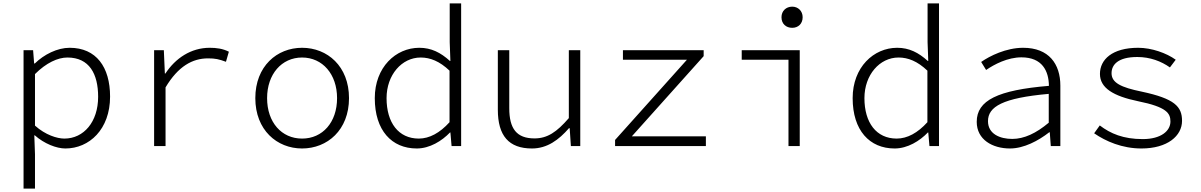

<svg xmlns="http://www.w3.org/2000/svg" viewBox="-20 -856 7040 1125"><path d="M118 -562V249H185V48L181 -63H184C239 -14 311 14 363 14C503 14 625 -98 625 -290C625 -463 544 -576 388 -576C316 -576 238 -537 184 -484H180L174 -562ZM555 -289C555 -142 471 -44 357 -44C315 -44 246 -65 185 -120V-422C251 -488 319 -519 375 -519C504 -519 555 -422 555 -289Z M883 -562V0H950V-344C1024 -468 1108 -514 1199 -514C1242 -514 1263 -509 1304 -494L1321 -553C1286 -571 1248 -576 1209 -576C1099 -576 1008 -515 949 -425H946L940 -562Z M1476 -281C1476 -94 1603 14 1750 14C1898 14 2025 -94 2025 -281C2025 -468 1898 -576 1750 -576C1603 -576 1476 -468 1476 -281ZM1955 -281C1955 -139 1870 -44 1750 -44C1630 -44 1545 -139 1545 -281C1545 -421 1630 -519 1750 -519C1870 -519 1955 -421 1955 -281Z M2176 -281C2176 -92 2275 14 2422 14C2498 14 2569 -30 2617 -80H2619L2626 0H2682V-836H2615V-609L2619 -499H2616C2562 -548 2507 -576 2437 -576C2299 -576 2176 -462 2176 -281ZM2614 -140C2557 -77 2496 -44 2434 -44C2315 -44 2245 -137 2245 -281C2245 -417 2334 -519 2445 -519C2501 -519 2556 -497 2614 -442Z M2897 -213C2897 -61 2961 14 3097 14C3186 14 3254 -36 3314 -105H3318L3325 0H3380V-562H3313V-164C3242 -82 3187 -45 3112 -45C3007 -45 2964 -102 2964 -222V-562H2897Z M3584 -36V0H4116V-57H3682L4103 -527V-562H3630V-506H4005Z M4559 -755C4559 -716 4586 -693 4622 -693C4656 -693 4683 -716 4683 -755C4683 -792 4656 -817 4622 -817C4586 -817 4559 -792 4559 -755ZM4600 -506V0H4666V-562H4326V-506Z M4976 -281C4976 -92 5075 14 5222 14C5298 14 5369 -30 5417 -80H5419L5426 0H5482V-836H5415V-609L5419 -499H5416C5362 -548 5307 -576 5237 -576C5099 -576 4976 -462 4976 -281ZM5414 -140C5357 -77 5296 -44 5234 -44C5115 -44 5045 -137 5045 -281C5045 -417 5134 -519 5245 -519C5301 -519 5356 -497 5414 -442Z M5703 -142C5703 -38 5795 14 5898 14C5979 14 6064 -31 6128 -81H6131L6137 0H6193V-354C6193 -481 6126 -576 5975 -576C5875 -576 5779 -528 5729 -493L5758 -446C5806 -479 5884 -520 5965 -520C6087 -520 6125 -440 6126 -353C5826 -328 5703 -268 5703 -142ZM6125 -137C6051 -75 5981 -42 5911 -42C5839 -42 5769 -71 5769 -146C5769 -231 5855 -282 6125 -306Z M6391 -75C6459 -28 6555 14 6668 14C6821 14 6906 -60 6906 -148C6906 -232 6862 -278 6670 -319C6548 -344 6493 -371 6493 -427C6493 -476 6530 -522 6644 -522C6719 -522 6784 -497 6835 -461L6869 -506C6815 -545 6728 -576 6649 -576C6497 -576 6425 -507 6425 -423C6425 -340 6504 -293 6648 -263C6817 -229 6838 -192 6838 -144C6838 -89 6783 -41 6676 -41C6562 -41 6487 -73 6424 -121Z"/></svg>

Font: Kawkab Mono Light
Style: Regular
Weight: 300
Monospace: yes
Designer: Abdullah Arif
Foundry: Abdullah Arif
Version: Version 1.000;PS 000.500;hotconv 1.0.88;makeotf.lib2.5.64775